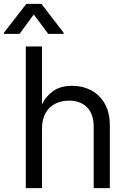

<svg xmlns="http://www.w3.org/2000/svg" viewBox="-70 -966 645 986"><path d="M145.5 -301.8V0H62.5V-727.5H145.5V-432.6H147.5Q164.6 -470.2 202.4 -497.8Q240.2 -525.4 301.3 -525.4Q353.5 -525.4 397.2 -502.7Q440.9 -480 467.5 -434.6Q494.1 -389.2 494.1 -320.3V0H411.1V-314.5Q411.1 -381.3 376.7 -415.3Q342.3 -449.2 284.2 -449.2Q246.6 -449.2 215.1 -434.1Q183.6 -418.9 164.6 -386.5Q145.5 -354 145.5 -301.8ZM177.7 -792 103.5 -891.6 30.3 -792H-49.8V-797.9L65.4 -946.3H142.6L256.8 -797.9V-792Z"/></svg>

Font: Inter Display
Style: Regular
Weight: 400
Designer: Rasmus Andersson
Foundry: rsms
Version: Version 4.000;git-37864ae